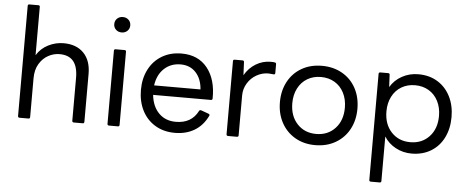

<svg xmlns="http://www.w3.org/2000/svg" viewBox="-58 -899 3083 1266"><g transform="rotate(5 1483.5 -266.0)"><path d="M89 0Q78 0 78 -11V-740Q78 -750 89 -750H148Q158 -750 158 -740V-420Q186 -466 234.5 -490.5Q283 -515 336 -515Q421 -515 469 -465.5Q517 -416 517 -328V-11Q517 0 507 0H448Q437 0 437 -11V-295Q437 -368 407 -404.5Q377 -441 315 -441Q277 -441 241 -421.5Q205 -402 181.5 -363Q158 -324 158 -267V-11Q158 0 148 0Z M657 -670Q657 -692 672 -706.5Q687 -721 710 -721Q733 -721 748 -706.5Q763 -692 763 -670Q763 -648 748 -633.5Q733 -619 710 -619Q687 -619 672 -633.5Q657 -648 657 -670ZM681 0Q670 0 670 -11V-495Q670 -505 681 -505H740Q750 -505 750 -495V-11Q750 0 740 0Z M870 -253Q870 -329 900.5 -388.5Q931 -448 987 -481.5Q1043 -515 1117 -515Q1227 -515 1287.5 -439.5Q1348 -364 1346 -238Q1346 -227 1335 -227H953Q961 -151 1004.5 -107Q1048 -63 1117 -63Q1221 -63 1264 -148Q1268 -156 1278 -153L1328 -135Q1333 -133 1334.5 -129.5Q1336 -126 1334 -122Q1302 -56 1246.5 -23Q1191 10 1117 10Q1042 10 986 -24Q930 -58 900 -117.5Q870 -177 870 -253ZM954 -290H1261Q1256 -360 1217.5 -401.5Q1179 -443 1117 -443Q1052 -443 1008 -402Q964 -361 954 -290Z M1469 0Q1458 0 1458 -11V-495Q1458 -505 1469 -505H1520Q1531 -505 1531 -495L1535 -408Q1563 -457 1608.5 -484.5Q1654 -512 1707 -512Q1727 -512 1734 -510Q1743 -509 1743 -499V-441Q1743 -431 1734 -431Q1728 -431 1717.5 -432.5Q1707 -434 1698 -434Q1657 -434 1620 -413Q1583 -392 1560.5 -355Q1538 -318 1538 -274V-11Q1538 0 1528 0Z M1790 -253Q1790 -329 1822 -388.5Q1854 -448 1912 -481.5Q1970 -515 2046 -515Q2122 -515 2180.5 -481.5Q2239 -448 2271 -388.5Q2303 -329 2303 -253Q2303 -177 2271 -117.5Q2239 -58 2180.5 -24Q2122 10 2046 10Q1970 10 1912 -24Q1854 -58 1822 -117.5Q1790 -177 1790 -253ZM2220 -253Q2220 -308 2198 -351Q2176 -394 2136.5 -417.5Q2097 -441 2046 -441Q1995 -441 1955.5 -417.5Q1916 -394 1894 -351Q1872 -308 1872 -253Q1872 -168 1920.5 -116Q1969 -64 2046 -64Q2123 -64 2171.5 -116Q2220 -168 2220 -253Z M2433 218Q2422 218 2422 207V-495Q2422 -505 2433 -505H2484Q2495 -505 2495 -495L2499 -414Q2527 -461 2576 -488Q2625 -515 2684 -515Q2757 -515 2811.5 -481.5Q2866 -448 2896 -388.5Q2926 -329 2926 -253Q2926 -176 2896.5 -116.5Q2867 -57 2812 -23.5Q2757 10 2684 10Q2627 10 2578.5 -16Q2530 -42 2502 -87V207Q2502 218 2492 218ZM2843 -253Q2843 -308 2821 -351Q2799 -394 2759.5 -417.5Q2720 -441 2669 -441Q2618 -441 2578.5 -417.5Q2539 -394 2517 -351Q2495 -308 2495 -253Q2495 -168 2543.5 -116Q2592 -64 2669 -64Q2746 -64 2794.5 -116Q2843 -168 2843 -253Z"/></g></svg>

Font: LINE Seed Sans TH
Style: Regular
Weight: 400
Designer: Dalton Maag Ltd | Thai characters by Cadson Demak Co.,Ltd.
Foundry: Dalton Maag Ltd
Version: Version 1.002